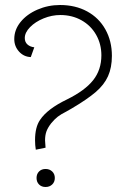

<svg xmlns="http://www.w3.org/2000/svg" viewBox="-20 -735 513 767"><path d="M120 -175Q120 -227 140 -256Q169 -300 248 -338Q319 -373 352 -414.5Q385 -456 385 -514Q385 -559 364 -596Q343 -633 305.5 -654Q268 -675 221 -675Q187 -675 154 -661.5Q121 -648 100 -626.5Q79 -605 79 -583Q79 -567 89.5 -557.5Q100 -548 117 -546L103 -507Q75 -508 56 -529Q37 -550 37 -579Q37 -616 62 -647Q87 -678 129.5 -696.5Q172 -715 220 -715Q281 -715 328 -689.5Q375 -664 401 -617.5Q427 -571 427 -512Q427 -465 411.5 -430.5Q396 -396 362 -367Q328 -338 267 -302L246 -290Q224 -279 211 -269Q198 -259 184 -242Q171 -225 165.5 -210Q160 -195 160 -174Q160 -167 162 -145L123 -137Q120 -155 120 -175ZM126 -24Q126 -40 136 -50Q146 -60 162 -60Q178 -60 188.5 -50Q199 -40 199 -24Q199 -8 188.5 2Q178 12 162 12Q146 12 136 2Q126 -8 126 -24Z"/></svg>

Font: Bellota Text Light
Style: Regular
Weight: 300
Designer: Kemie Guaida
Foundry: Kemie Guaida
Version: Version 4.001